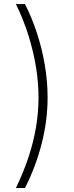

<svg xmlns="http://www.w3.org/2000/svg" viewBox="-20 -792 365 949"><path d="M58.6 137.2Q96.7 58.6 121.3 -16.4Q146 -91.3 158.2 -164.6Q170.4 -237.8 170.4 -310.1Q170.4 -384.8 157.5 -462.9Q144.5 -541 119.9 -619.1Q95.2 -697.3 58.6 -772H103.5Q138.2 -703.6 163.3 -626.2Q188.5 -548.8 201.9 -468.3Q215.3 -387.7 215.3 -310.1Q215.3 -197.8 186.5 -84Q157.7 29.8 103.5 137.2Z"/></svg>

Font: Inter 16pt ExtraLight
Style: Regular
Weight: 250
Version: Version 4.001;git-66647c0bb